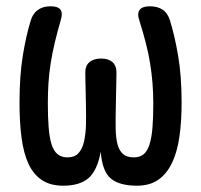

<svg xmlns="http://www.w3.org/2000/svg" viewBox="-20 -580 640 610"><path d="M456 -560Q481 -560 497 -549Q513 -538 520 -515Q535 -467 546 -402.5Q557 -338 557 -254Q557 -194 550 -145.5Q543 -97 526.5 -62.5Q510 -28 483 -9Q456 10 415 10Q360 10 332.5 -12.5Q305 -35 300 -98Q289 -38 261 -14Q233 10 181 10Q140 10 113 -8Q86 -26 70.5 -59.5Q55 -93 48.5 -142Q42 -191 42 -254Q42 -339 52.5 -403.5Q63 -468 78 -516Q85 -538 101 -549Q117 -560 141 -560Q164 -560 172 -549.5Q180 -539 173 -516Q162 -478 154 -444.5Q146 -411 141 -379Q136 -347 134 -316Q132 -285 132 -251Q132 -208 134.5 -176Q137 -144 143.5 -122.5Q150 -101 162.5 -90.5Q175 -80 194 -80Q217 -80 229 -93Q241 -106 246.5 -128.5Q252 -151 253 -181Q254 -211 253 -246L251 -346Q250 -370 263.5 -382Q277 -394 301 -394Q325 -394 338 -382Q351 -370 350 -346L348 -243Q347 -203 347.5 -172Q348 -141 353.5 -121Q359 -101 371 -90.5Q383 -80 406 -80Q425 -80 437 -90.5Q449 -101 455.5 -122.5Q462 -144 464.5 -176Q467 -208 467 -251Q467 -285 464.5 -316Q462 -347 457 -378Q452 -409 443.5 -442.5Q435 -476 423 -514Q415 -537 423.5 -548.5Q432 -560 456 -560Z"/></svg>

Font: Maple Mono Normal
Style: Regular
Weight: 400
Monospace: yes
Designer: subframe7536
Version: Version 7.000